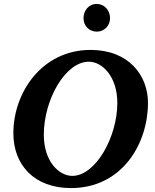

<svg xmlns="http://www.w3.org/2000/svg" viewBox="-20 -941 791 977"><path d="M733 -417C733 -559 634 -687 441 -687C194 -687 48 -471 48 -263C48 -101 155 16 341 16C603 16 733 -212 733 -417ZM577 -417C577 -243 466 -46 348 -46C282 -46 203 -117 203 -255C203 -435 313 -627 432 -627C501 -627 577 -551 577 -417ZM540 -848C540 -889 511 -921 472 -921C432 -921 405 -888 405 -848C405 -809 434 -780 473 -780C511 -780 540 -811 540 -848Z"/></svg>

Font: Veleka
Style: Bold Italic
Weight: 700
Italic angle: -12°
Designer: Stefan Peev, Context Ltd, 2016; SIL International, 1997-2014.
Foundry: Stefan Peev, Context Ltd, 2016
Version: Version 5.000